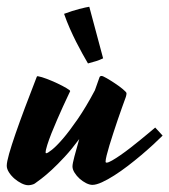

<svg xmlns="http://www.w3.org/2000/svg" viewBox="-81 -522 502 569"><path d="M231.9 -43Q231.9 -40 234.9 -40Q240.2 -40 251.2 -46.4Q262.2 -52.7 276.4 -62.5Q290.5 -72.3 306.2 -84.5Q321.8 -96.7 335.9 -108.2Q350.1 -119.6 361.6 -129.4Q373 -139.2 378.9 -144Q383.3 -139.6 389.4 -132.8Q395.5 -126 400.9 -120.1Q390.1 -109.4 373.8 -94.2Q357.4 -79.1 338.1 -62.7Q318.8 -46.4 298.1 -30.5Q277.3 -14.6 257.8 -2.2Q238.3 10.3 221.2 18.1Q204.1 25.9 192.9 25.9Q184.6 25.9 174.3 20.8Q164.1 15.6 155 7.6Q146 -0.5 139.9 -10.3Q133.8 -20 133.8 -28.8Q133.8 -36.6 139.6 -58.6Q145.5 -80.6 153.8 -109.9Q131.8 -80.1 110.8 -57.4Q89.8 -34.7 72.3 -18.6Q54.7 -2.4 41.5 7.6Q28.3 17.6 22 22Q18.1 24.4 12.7 25.6Q7.3 26.9 2.9 26.9Q-6.3 26.9 -17.6 21.2Q-28.8 15.6 -38.3 7.3Q-47.9 -1 -54.4 -11.2Q-61 -21.5 -61 -30.8Q-61 -41.5 -54 -66.4Q-46.9 -91.3 -34.9 -126Q-22.9 -160.6 -6.8 -203.6Q9.3 -246.6 27.8 -293.9Q28.8 -296.4 29.5 -296.1Q30.3 -295.9 32.2 -295.9Q41.5 -294.4 57.6 -288.3Q73.7 -282.2 89.1 -274.9Q104.5 -267.6 115.7 -261Q127 -254.4 127 -252Q125.5 -248.5 119.4 -235.8Q113.3 -223.1 105.2 -205.3Q97.2 -187.5 88.1 -166.7Q79.1 -146 71.5 -127Q64 -107.9 59.1 -92.5Q54.2 -77.1 54.2 -69.8Q54.2 -67.9 56.2 -67.9Q60.1 -67.9 73.2 -78.4Q86.4 -88.9 105.7 -111.3Q125 -133.8 149.4 -169.2Q173.8 -204.6 200.2 -254.4L213.9 -293Q215.3 -296.9 220.2 -296.9Q223.6 -296.9 235.1 -290.3Q246.6 -283.7 259.5 -275.1Q272.5 -266.6 282.7 -258.1Q293 -249.5 293.9 -246.1Q293.9 -244.6 293.5 -241Q293 -237.3 292 -234.9Q287.1 -221.7 280.8 -203.9Q274.4 -186 267.8 -166.7Q261.2 -147.5 254.9 -127.9Q248.5 -108.4 243.4 -91.6Q238.3 -74.7 235.1 -61.8Q231.9 -48.8 231.9 -43ZM224.6 -349.1Q213.4 -343.8 203.6 -340.8Q193.8 -337.9 179.7 -334Q172.4 -346.7 163.3 -362.8Q154.3 -378.9 144.8 -397.7Q135.3 -416.5 126 -437.5Q116.7 -458.5 108.9 -481Q133.8 -490.2 153.8 -495.4Q173.8 -500.5 183.6 -502L224.6 -349.1Z"/></svg>

Font: Yesteryear
Style: Regular
Weight: 400
Designer: Astigmatic (AOETI)
Foundry: Astigmatic (AOETI)
Version: Version 1.000